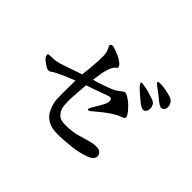

<svg xmlns="http://www.w3.org/2000/svg" viewBox="-136 -986 1273 1273"><g transform="rotate(45 500.0 -350.0)"><path d="M404 -354Q402 -328 399 -290Q396 -252 394.5 -226.5Q393 -201 395 -174Q396 -136 407 -116Q418 -96 435.5 -83Q453 -70 494 -70Q524 -69 557 -74Q588 -78 625 -90L684 -107Q715 -115 740.5 -115Q766 -115 778.5 -102.5Q791 -90 791 -74Q791 -60 780 -47.5Q769 -35 744 -26Q719 -17 688.5 -9.5Q658 -2 631.5 1Q605 4 549 8Q484 12 452.5 6Q421 0 395.5 -18.5Q370 -37 356 -65.5Q342 -94 336 -121.5Q330 -149 331 -211Q332 -273 332 -301V-326Q283 -307 258.5 -296Q234 -285 212.5 -274.5Q191 -264 180.5 -256Q170 -248 166 -248Q156 -245 146.5 -248.5Q137 -252 122 -262Q107 -272 95.5 -281.5Q84 -291 80 -302.5Q76 -314 79 -320Q81 -324 97 -324Q113 -324 129.5 -325Q146 -326 164 -330Q182 -334 216 -346L289 -371L335 -387Q339 -424 342.5 -460Q346 -496 347 -522.5Q348 -549 348 -570Q348 -604 338 -622.5Q328 -641 326 -646.5Q324 -652 329 -658Q334 -664 344 -664Q354 -664 377.5 -655Q401 -646 415 -639.5Q429 -633 446 -621Q463 -609 467.5 -600.5Q472 -592 471 -586Q469 -582 458 -572.5Q447 -563 439.5 -545.5Q432 -528 426 -505Q420 -482 416 -449L410 -412Q453 -424 472.5 -431Q492 -438 521.5 -448.5Q551 -459 565.5 -468Q580 -477 596 -490Q612 -503 620 -504Q626 -504 636 -500Q646 -496 664 -483.5Q682 -471 693.5 -459Q705 -447 716 -435.5Q727 -424 736 -408Q746 -393 740 -383Q736 -377 712.5 -369Q689 -361 658 -340.5Q627 -320 601.5 -299.5Q576 -279 559.5 -264.5Q543 -250 536.5 -248Q530 -246 526.5 -248Q523 -250 527 -262Q529 -267 534 -275.5Q539 -284 557.5 -315Q576 -346 583 -362.5Q590 -379 589 -391.5Q588 -404 582 -408Q574 -414 557 -408L461 -373L404 -354ZM726 -541 692 -570Q681 -580 668.5 -592Q656 -604 651 -613.5Q646 -623 648 -625Q650 -627 660 -627Q669 -626 688 -622Q707 -619 715 -617L757 -604Q787 -596 797 -587Q807 -578 811.5 -564.5Q816 -551 814 -537Q813 -525 805.5 -516Q798 -507 788 -506Q780 -505 764.5 -512.5Q749 -520 726 -541ZM744 -710Q768 -710 792 -705.5Q816 -701 841.5 -694Q867 -687 877.5 -672.5Q888 -658 890 -643Q892 -621 883.5 -611Q875 -601 865 -600Q855 -599 843.5 -605.5Q832 -612 812.5 -628Q793 -644 776.5 -657Q760 -670 746.5 -679Q733 -688 728 -694.5Q723 -701 724 -705.5Q725 -710 744 -710Z"/></g></svg>

Font: ChillKai
Style: Regular
Weight: 400
Designer: ChillType
Foundry: 寒蝉字型
Version: Version 2.000